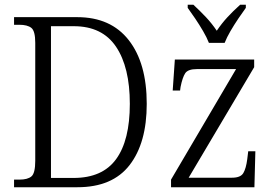

<svg xmlns="http://www.w3.org/2000/svg" viewBox="-20 -786 1150 806"><path d="M39 0V-32H62Q96 -32 112 -45.5Q128 -59 128 -111V-606Q128 -656 111.5 -669Q95 -682 61 -682H39V-714H304Q445 -714 520.5 -617.5Q596 -521 596 -350Q596 -186 524 -93Q452 0 305 0ZM289 -39Q410 -39 467.5 -118Q525 -197 525 -350Q525 -504 467 -590Q409 -676 290 -676H194V-39ZM698 0V-32L971 -496H807Q769 -496 757.5 -478.5Q746 -461 738 -421L736 -406H705L714 -536H1047V-504L772 -40H954Q990 -40 1001.5 -59.5Q1013 -79 1018 -118L1022 -151H1052L1048 0ZM857 -606Q848 -629 832.5 -655.5Q817 -682 799.5 -708Q782 -734 768 -753V-766H792Q821 -739 845 -713.5Q869 -688 890 -657Q911 -688 934.5 -713.5Q958 -739 988 -766H1012V-753Q998 -734 980.5 -708Q963 -682 947.5 -655.5Q932 -629 923 -606Z"/></svg>

Font: Noto Serif SemiCondensed Light
Style: Regular
Weight: 300
Width: 4
Designer: Monotype Design Team
Foundry: Monotype Imaging Inc.
Version: Version 2.013